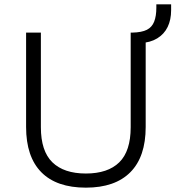

<svg xmlns="http://www.w3.org/2000/svg" viewBox="-20 -855 807 883"><path d="M375 8Q240 8 170 -63Q100 -134 100 -271V-705H168V-270Q168 -160 221 -108.5Q274 -57 375 -57Q476 -57 528.5 -108.5Q581 -160 581 -270V-705H650V-271Q650 -134 579.5 -63Q509 8 375 8ZM626 -657 588 -683V-705Q632 -706 655.5 -718Q679 -730 689 -755.5Q699 -781 699 -819V-835H767V-808Q767 -764 751 -731Q735 -698 703 -678.5Q671 -659 626 -657Z"/></svg>

Font: Nunito Sans 8pt Light
Style: Regular
Weight: 300
Version: Version 3.101;gftools[0.9.27]